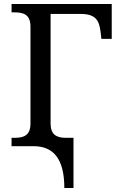

<svg xmlns="http://www.w3.org/2000/svg" viewBox="-20 -734 601 964"><path d="M303 210H349V-42H311C264 -42 234 -58 234 -114V-664H385C462 -664 478 -630 485 -574L489 -539H541V-714H38V-672H51C96 -672 133 -663 133 -600V-114C133 -51 96 -42 51 -42H38V0H149C247 0 303 62 303 210Z"/></svg>

Font: Noto Serif Thai
Style: Regular
Weight: 400
Designer: Monotype Design Team
Foundry: Monotype Imaging Inc.
Version: Version 1.901